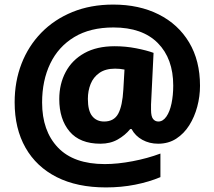

<svg xmlns="http://www.w3.org/2000/svg" viewBox="-20 -741 937 839"><path d="M854 -366Q854 -320 842 -275Q830 -230 807 -193.5Q784 -157 750 -135Q716 -113 671 -113Q633 -113 602 -130Q571 -147 555 -177H549Q527 -150 494.5 -131.5Q462 -113 419 -113Q329 -113 284 -166.5Q239 -220 239 -308Q239 -374 267 -426.5Q295 -479 349 -509Q403 -539 481 -539Q529 -539 575 -530Q621 -521 651 -510L641 -305Q640 -297 640 -284.5Q640 -272 640 -261Q640 -232 649 -221Q658 -210 672 -210Q692 -210 707 -231.5Q722 -253 729.5 -289Q737 -325 737 -367Q737 -485 669.5 -553Q602 -621 476 -621Q374 -621 304.5 -579Q235 -537 199.5 -463Q164 -389 164 -293Q164 -169 233 -96.5Q302 -24 438 -24Q494 -24 559.5 -36.5Q625 -49 681 -70V33Q631 54 570.5 66Q510 78 443 78Q317 78 228 33Q139 -12 91.5 -95.5Q44 -179 44 -294Q44 -385 74 -462.5Q104 -540 160.5 -598Q217 -656 296.5 -688.5Q376 -721 475 -721Q588 -721 673.5 -678Q759 -635 806.5 -555.5Q854 -476 854 -366ZM364 -309Q364 -257 383 -233.5Q402 -210 435 -210Q478 -210 496.5 -244Q515 -278 519 -350L524 -437Q514 -439 504 -440Q494 -441 483 -441Q441 -441 414.5 -422.5Q388 -404 376 -374Q364 -344 364 -309Z"/></svg>

Font: Noto Sans Thai Looped ExtraBold
Style: Regular
Weight: 800
Designer: Sasikarn Vongin, Ben Mitchell
Foundry: The Fontpad Ltd
Version: Version 1.001; ttfautohint (v1.8.4.7-5d5b)